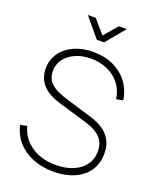

<svg xmlns="http://www.w3.org/2000/svg" viewBox="-169 -1028 928 1141"><g transform="rotate(20 294.5 -457.5)"><path d="M309 15Q236 15 177.8 -8.8Q119.5 -32.5 81.2 -76Q43 -119.5 30 -179L72 -187Q91.5 -113 155 -70Q218.5 -27 309 -27Q372 -27 419 -47Q466 -67 492 -103.2Q518 -139.5 518 -188Q518 -224.5 504.5 -249Q491 -273.5 470.2 -288.8Q449.5 -304 427 -313Q404.5 -322 387 -327L207 -381Q168 -392.5 139.8 -409Q111.5 -425.5 93.5 -446.5Q75.5 -467.5 66.8 -492.5Q58 -517.5 58 -546Q58 -601 87.8 -643.8Q117.5 -686.5 170.5 -710.8Q223.5 -735 293 -735Q363.5 -735 419.5 -709Q475.5 -683 511.2 -635.8Q547 -588.5 556 -525L514 -517Q507 -569.5 477 -609.2Q447 -649 399.5 -671Q352 -693 293 -693Q236.5 -693 193.8 -673.5Q151 -654 127 -621Q103 -588 103 -547Q103 -504 126.2 -478.2Q149.5 -452.5 183 -438.2Q216.5 -424 247 -415L396 -370Q415 -364.5 442.5 -353.8Q470 -343 496.8 -323Q523.5 -303 541.2 -270.2Q559 -237.5 559 -188Q559 -141.5 541.5 -104Q524 -66.5 491 -40Q458 -13.5 412 0.8Q366 15 309 15ZM235 -930H185L285 -810H331L431 -930H381L308 -845Z"/></g></svg>

Font: Manrope Variable Light
Style: Regular
Weight: 200
Designer: Mikhail Sharanda
Foundry: Mikhail Sharanda
Version: Version 4.505